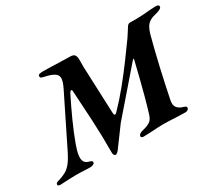

<svg xmlns="http://www.w3.org/2000/svg" viewBox="-170 -916 1344 1187"><g transform="rotate(-30 502.5 -322.0)"><path d="M358.3 14Q352.7 14 348.1 7.8Q343.6 1.6 343.6 -9.4Q344.3 -125.3 338.7 -236.1Q333.1 -346.8 325.6 -459.5Q324.6 -471.7 317.3 -469Q310.1 -466.4 304 -453.2Q267.8 -381.1 235.2 -309Q202.5 -237 175.8 -164Q160.7 -122 157.8 -94.5Q154.8 -67 163.8 -52.5Q172.8 -38 192.5 -32.6Q201.8 -30.6 209.7 -26.2Q217.6 -21.7 215.1 -12.3Q213.5 -5.5 203.7 -1.6Q193.9 2.2 185.2 2.2Q158.6 2.2 143.5 1.2Q128.4 0.2 116 -0.3Q103.5 -0.8 82.1 -0.8Q60.2 -0.8 36.4 0.3Q12.5 1.4 -5.3 2.4Q-23.1 3.5 -27.6 3.5Q-51.6 3.5 -47.5 -10.6Q-45.1 -19.2 -35.3 -22.1Q-25.4 -24.9 -14.2 -28.7Q10.7 -37 30.5 -48.1Q50.3 -59.2 70.2 -84.1Q90.1 -109 113.9 -157.9L283.4 -500.8Q302.1 -539 303.8 -562.1Q305.4 -585.2 285.3 -599.7Q265.1 -614.3 218.4 -624.2Q204.6 -627.2 197.7 -630.3Q190.9 -633.4 190.9 -642.8Q190.9 -653.3 202.8 -655.6Q214.7 -658 227.1 -658Q247.4 -658 283.1 -657Q318.9 -656 356.6 -654.5Q394.4 -653 418.6 -653Q443.9 -653 451.3 -638.7Q458.6 -624.4 457.7 -602.1Q456.8 -579.8 457.5 -554.7L471.2 -217.1Q472.2 -205.8 477.4 -203.9Q482.7 -201.9 492.2 -211.7Q546.8 -267.7 599.2 -332.1Q651.5 -396.5 698.1 -459.8Q744.7 -523 780.8 -573.4Q794.2 -594.4 804.3 -609.5Q814.4 -624.6 821.6 -636.8Q830.4 -650 842.6 -650H890.5Q916.5 -650 941.7 -652Q966.9 -654 989.4 -656Q1011.9 -658 1028.3 -658Q1039.5 -658 1046.3 -655.2Q1053.1 -652.5 1053.1 -643.8Q1053.1 -635 1040.1 -627.9Q1027.1 -620.7 1000.6 -614.4Q976.4 -608.8 960.3 -597.9Q944.2 -587 933.9 -569.2Q923.7 -551.5 916 -524.5Q889 -423.5 864.9 -318.2Q840.9 -212.9 819.6 -108.1Q813.2 -75.5 827.4 -57.8Q841.6 -40 869.6 -32.6Q878.9 -29.7 884.4 -25.7Q889.9 -21.7 887.4 -12.3Q885.8 -5.8 878.4 -1.8Q871.1 2.2 862.4 2.2Q840.6 2.2 812.3 0.9Q784 -0.4 756.5 -1.7Q729.1 -3.1 708.6 -3.1Q688 -3.1 663.3 -1.7Q638.5 -0.4 613.2 1.3Q587.8 3 565.3 3Q556.6 3 551.1 -0.8Q545.6 -4.6 547.2 -11.5Q549.7 -19.9 557.9 -25.2Q566.2 -30.6 577.3 -32.9Q616.7 -42.6 634.4 -55.1Q652.1 -67.5 661.5 -98.3Q679.9 -157.9 694.8 -214.2Q709.7 -270.5 723.8 -326.4Q737.8 -382.3 751.5 -439.7Q753.5 -445.5 750.3 -445.3Q747 -445 741.2 -438.4L483.9 -141.5L384.1 -5.9Q379 1.2 371.4 7.6Q363.8 14 358.3 14Z"/></g></svg>

Font: EB Garamond
Style: Italic
Weight: 400
Italic angle: -17.2°
Designer: Georg Duffner and Octavio Pardo
Foundry: Georg Duffner
Version: Version 1.001